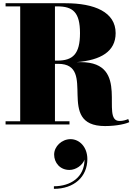

<svg xmlns="http://www.w3.org/2000/svg" viewBox="-20 -770 829 1188"><path d="M14.5 -19.5V0H410V-19.5H320V-375H340C586 -375 317 10 630 10C706 10 764 -5.5 780 -14.5L773.5 -33.5C759.5 -27 740.5 -21.5 719.5 -21.5C596.5 -21.5 793 -385.5 480 -385.5H453.5C604 -397.5 695.5 -451.5 695.5 -565C695.5 -695 565.5 -750 385 -750H14.5V-730.5H105V-19.5ZM335 -730.5C431 -730.5 475 -694 475 -565C475 -436 431 -395 335 -395H320V-730.5ZM315 186.5C315 236.5 351 281.5 409.5 281.5C450 281.5 490.5 252.5 503 217.5C502.5 327.5 416 382.5 313.5 382.5V398.5C437.5 398.5 520.5 324.5 520.5 214.5C520.5 140 472 91 416.5 91C362 91 315 136 315 186.5Z"/></svg>

Font: Bodoni* 11pt Fatface
Style: Regular
Weight: 900
Version: Version 2.3